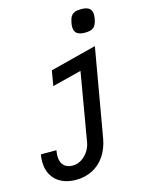

<svg xmlns="http://www.w3.org/2000/svg" viewBox="-142 -879 884 1158"><g transform="rotate(-15 300.0 -300.5)"><path d="M113.5 24Q113.5 63.5 133.2 84Q153 104.5 188.5 104.5Q218 104.5 243.5 88.5Q269 72.5 285.8 46.8Q302.5 21 307.5 -6L381 -435L199 -389L215 -483L503.5 -557L407.5 -6Q396.5 56 365.8 101Q335 146 288.8 169.5Q242.5 193 186.5 193Q135 193 96.5 174Q58 155 37 119.2Q16 83.5 16 34Q16 10 20 -10.5H117Q113.5 11.5 113.5 24ZM401 -705Q401 -714.5 403.5 -729.5Q408 -754.5 416.8 -768.2Q425.5 -782 440.8 -788Q456 -794 481 -794Q515.5 -794 531.5 -781.2Q547.5 -768.5 547.5 -740.5Q547.5 -730.5 545 -715.5Q538.5 -679 521.8 -664.8Q505 -650.5 468 -650.5Q433.5 -650.5 417.2 -663.5Q401 -676.5 401 -705Z"/></g></svg>

Font: JuliaMono Medium
Style: Italic
Weight: 500
Italic angle: -9°
Monospace: yes
Designer: cormullion
Foundry: corm
Version: Version 0.054; ttfautohint (v1.8.4)